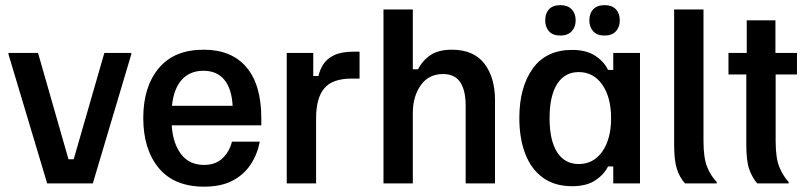

<svg xmlns="http://www.w3.org/2000/svg" viewBox="-20 -703 3100 736"><path d="M160.8 0 12.5 -495V-500H125.8L242.5 -92.5H262.5L380 -500H483.3V-495L335.8 0Z M762.5 12.5Q647.5 12.5 588.3 -59.2Q529.2 -130.8 529.2 -250.8Q529.2 -370 588.3 -441.2Q647.5 -512.5 760.8 -512.5Q867.5 -512.5 924.6 -445.4Q981.7 -378.3 981.7 -250V-222.5H638.3Q642.5 -154.2 673.8 -112.5Q705 -70.8 762.5 -70.8Q805.8 -70.8 832.5 -95.8Q859.2 -120.8 869.2 -160H975.8Q966.7 -111.7 940.8 -72.5Q915 -33.3 871.2 -10.4Q827.5 12.5 762.5 12.5ZM639.2 -297.5H871.7Q868.3 -362.5 840 -397.1Q811.7 -431.7 760 -431.7Q707.5 -431.7 676.7 -397.1Q645.8 -362.5 639.2 -297.5Z M1079.2 0V-500H1180.8V-411.7H1200.8Q1205.8 -435 1219.2 -456.2Q1232.5 -477.5 1260.4 -491.2Q1288.3 -505 1336.7 -505H1358.3V-401.7H1327.5Q1254.2 -401.7 1222.9 -364.2Q1191.7 -326.7 1191.7 -250V0Z M1450 0V-666.7H1562.5V-437.5H1582.5Q1600 -471.7 1630.8 -492.1Q1661.7 -512.5 1711.7 -512.5Q1795.8 -512.5 1836.7 -459.2Q1877.5 -405.8 1877.5 -319.2V0H1765V-298.3Q1765 -356.7 1744.2 -387.9Q1723.3 -419.2 1678.3 -419.2Q1623.3 -419.2 1592.9 -376.2Q1562.5 -333.3 1562.5 -270V0Z M2173.3 10.8Q2105.8 10.8 2060.8 -22.1Q2015.8 -55 1993.3 -113.8Q1970.8 -172.5 1970.8 -250.8Q1970.8 -368.3 2022.1 -440Q2073.3 -511.7 2173.3 -511.7Q2227.5 -511.7 2261.7 -489.2Q2295.8 -466.7 2310.8 -435H2330.8V-500H2433.3V0H2330.8V-65H2310.8Q2295.8 -34.2 2262.1 -11.7Q2228.3 10.8 2173.3 10.8ZM2198.3 -74.2Q2255 -74.2 2288.8 -122.1Q2322.5 -170 2322.5 -250Q2322.5 -330 2288.8 -378.3Q2255 -426.7 2198.3 -426.7Q2145 -426.7 2115.8 -381.2Q2086.7 -335.8 2086.7 -250Q2086.7 -164.2 2115.8 -119.2Q2145 -74.2 2198.3 -74.2ZM2128.3 -566.7Q2099.2 -566.7 2084.6 -582.9Q2070 -599.2 2070 -625Q2070 -651.7 2084.6 -667.5Q2099.2 -683.3 2128.3 -683.3Q2155.8 -683.3 2171.2 -667.5Q2186.7 -651.7 2186.7 -625Q2186.7 -599.2 2171.2 -582.9Q2155.8 -566.7 2128.3 -566.7ZM2297.5 -566.7Q2269.2 -566.7 2254.2 -582.9Q2239.2 -599.2 2239.2 -625Q2239.2 -651.7 2254.2 -667.5Q2269.2 -683.3 2297.5 -683.3Q2325.8 -683.3 2340.8 -667.5Q2355.8 -651.7 2355.8 -625Q2355.8 -599.2 2340.8 -582.9Q2325.8 -566.7 2297.5 -566.7Z M2605.8 0Q2584.2 -24.2 2574.2 -57.1Q2564.2 -90 2564.2 -149.2V-666.7H2676.7V-162.5Q2676.7 -97.5 2690.8 -62.9Q2705 -28.3 2727.5 -5V0Z M2882.5 0Q2863.3 -22.5 2852.1 -54.2Q2840.8 -85.8 2840.8 -149.2V-417.5H2772.5V-500H2842.5V-625H2952.5V-500H3035V-417.5H2953.3V-163.3Q2953.3 -95.8 2967.9 -61.7Q2982.5 -27.5 3003.3 -5V0Z"/></svg>

Font: Familjen Grotesk GF Medium
Style: Regular
Weight: 500
Designer: Anders Wikstroem, Jonas Baeckman, Matilda Gysing, Kristian Moeller
Foundry: Familjen STHLM AB
Version: Version 2.000; Beta; Release 4; Build 6